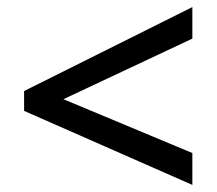

<svg xmlns="http://www.w3.org/2000/svg" viewBox="-20 -716 612 542"><path d="M523 -194 48 -403V-459L523 -696V-607L159 -436L523 -284Z"/></svg>

Font: Noto Sans Kannada UI Medium
Style: Regular
Weight: 500
Designer: Jelle Bosma - Monotype Design Team
Foundry: Monotype Imaging Inc.
Version: Version 2.005; ttfautohint (v1.8.4.7-5d5b)